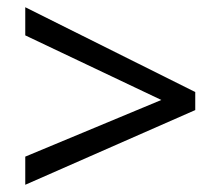

<svg xmlns="http://www.w3.org/2000/svg" viewBox="-20 -628 612 532"><path d="M50 -194 427 -351 50 -530V-608L521 -373V-323L50 -116Z"/></svg>

Font: Noto Sans Tifinagh Ahaggar
Style: Regular
Weight: 400
Designer: JamraPatel
Foundry: JamraPatel LLC
Version: Version 2.006; ttfautohint (v1.8.4.7-5d5b)